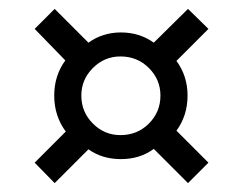

<svg xmlns="http://www.w3.org/2000/svg" viewBox="-20 -514 546 432"><path d="M58 -449 103 -494 179 -418Q211 -441 252 -441Q294 -441 326 -418L403 -494L449 -449L377 -377Q402 -343 402 -299Q402 -276 395.5 -256Q389 -236 377 -220L449 -148L403 -102L326 -179Q295 -156 252 -156Q210 -156 179 -178L103 -102L58 -148L128 -218Q102 -253 102 -299Q102 -322 108.5 -342Q115 -362 127 -378ZM251 -210Q289 -210 315 -236Q341 -262 341 -299Q341 -335 315 -361Q289 -387 251 -387Q215 -387 189 -361Q163 -335 163 -299Q163 -262 189 -236Q215 -210 251 -210Z"/></svg>

Font: Georama ExtraExtended
Style: Regular
Weight: 400
Width: 8
Designer: Jean-Baptiste Levee
Foundry: Production Type
Version: Version 1.000